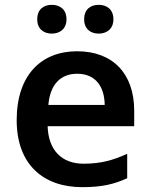

<svg xmlns="http://www.w3.org/2000/svg" viewBox="-20 -764 621 794"><path d="M134 -684C134 -644 161 -625 194 -625C227 -625 255 -644 255 -684C255 -726 227 -744 194 -744C161 -744 134 -726 134 -684ZM328 -684C328 -644 355 -625 388 -625C421 -625 449 -644 449 -684C449 -726 421 -744 388 -744C355 -744 328 -726 328 -684ZM299 -552C149 -552 49 -452 49 -267C49 -82 161 10 320 10C400 10 452 -2 506 -27V-128C447 -101 396 -87 326 -87C234 -87 180 -144 177 -242H535V-306C535 -461 445 -552 299 -552ZM299 -459C376 -459 412 -405 413 -330H180C187 -415 231 -459 299 -459Z"/></svg>

Font: Noto Sans Gurmukhi SemiBold
Style: Regular
Weight: 600
Designer: Jelle Bosma - Monotype Design Team
Foundry: Monotype Imaging Inc.
Version: Version 2.004